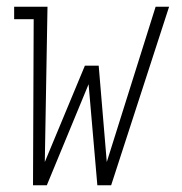

<svg xmlns="http://www.w3.org/2000/svg" viewBox="-20 -550 540 570"><path d="M78 0 80 -493H22V-530H121L113 -69L232 -355H273L297 -69L442 -530H482L310 0H269L243 -300L119 0Z"/></svg>

Font: Iosevka Slab Extralight
Style: Italic
Weight: 200
Italic angle: -9°
Monospace: yes
Designer: Belleve Invis
Foundry: Belleve Invis
Version: Version 11.1.1; ttfautohint (v1.8.3)